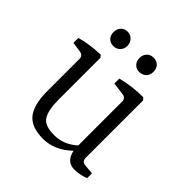

<svg xmlns="http://www.w3.org/2000/svg" viewBox="-160 -693 822 822"><g transform="rotate(45 250.5 -282.5)"><path d="M352.1 -529.3Q352.1 -509.8 340.3 -498Q328.1 -486.3 309.6 -485.8Q291 -485.8 279.3 -498Q267.6 -509.8 267.6 -529.3Q267.6 -548.8 279.3 -561Q291 -573.2 310.1 -573.2Q329.1 -573.2 340.8 -561Q352.5 -548.8 352.1 -529.3ZM194.8 -528.8Q194.3 -509.8 182.6 -498Q170.9 -486.3 152.3 -485.8Q133.8 -485.8 122.1 -498Q110.4 -509.8 110.8 -529.3Q110.8 -548.8 122.6 -561Q133.8 -573.2 152.3 -573.2Q170.9 -573.2 182.6 -560.5Q194.3 -547.9 194.8 -528.8ZM88.9 -344.2Q88.9 -364.3 68.8 -368.2L22 -375V-404.8Q72.8 -419.9 140.1 -421.9L148.9 -412.1V-159.2Q148.9 -93.8 167.5 -65.4Q185.5 -37.1 243.2 -37.1Q300.8 -37.1 347.2 -79.1V-344.2Q347.2 -365.2 327.1 -368.2L269 -376V-405.8Q330.1 -421.9 397.9 -421.9L407.2 -412.1V-64Q407.2 -42 429.2 -40L473.1 -36.1V-6.8Q438 6.3 408.2 5.9Q360.4 5.9 349.1 -48.8Q290 7.8 220.2 7.8Q150.4 7.8 119.6 -29.3Q89.4 -66.9 88.9 -146Z"/></g></svg>

Font: Yrsa-Light
Style: Regular
Weight: 300
Designer: Anna Giedrys (Yrsa+Rasa design), David Brezina (Yrsa art-direction, Rasa art-direction, design)
Foundry: Rosetta Type Foundry
Version: Version 1.001;PS 1.1;hotconv 1.0.88;makeotf.lib2.5.647800